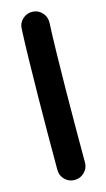

<svg xmlns="http://www.w3.org/2000/svg" viewBox="-123 -766 484 873"><g transform="rotate(-15 119.5 -329.5)"><path d="M127 -724.1Q153.8 -723.1 171.9 -703.1Q189.9 -683.1 189 -656.2Q186 -594.7 184.3 -512Q182.6 -429.2 181.6 -338.4Q180.7 -247.6 180.4 -159.7Q180.2 -71.8 180.2 0Q180.2 26.9 160.9 45.7Q141.6 64.5 114.7 64.5Q87.9 64.5 69.1 45.7Q50.3 26.9 50.3 0Q50.3 -72.3 50.5 -160.2Q50.8 -248 52 -339.4Q53.2 -430.7 54.9 -514.4Q56.6 -598.1 59.6 -662.1Q60.5 -689 80.3 -707Q100.1 -725.1 127 -724.1Z"/></g></svg>

Font: Mikhak Bold
Style: Regular
Weight: 700
Designer: Amin Abedi
Version: Version 3.3